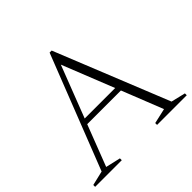

<svg xmlns="http://www.w3.org/2000/svg" viewBox="-172 -854 1027 1027"><g transform="rotate(-45 341.5 -340.0)"><path d="M606.5 -33.5 688 -14V0H463.5V-14L549.5 -33.5L457 -267H202L112 -33.5L196.5 -14V0H-5V-14L77.5 -33.5L330.5 -680H346ZM214 -298H444.5L327.5 -592Z"/></g></svg>

Font: Newsreader Text Light
Style: Regular
Weight: 300
Designer: Hugues Gentile
Foundry: Production Type
Version: Version 1.001